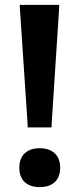

<svg xmlns="http://www.w3.org/2000/svg" viewBox="-20 -760 323 785"><path d="M142 5Q103 5 81 -15.5Q59 -36 59 -74Q59 -112 81 -133Q103 -154 142 -154Q182 -154 204 -133Q226 -112 226 -74Q226 -36 204 -15.5Q182 5 142 5ZM93 -251 61 -730V-740H222V-730L191 -251V-239H93Z"/></svg>

Font: Encode Sans Narrow
Style: Bold
Weight: 700
Designer: Pablo Impallari, Andres Torresi
Foundry: Pablo Impallari, Andres Torresi
Version: Version 1.000; ttfautohint (v1.00) -l 8 -r 50 -G 200 -x 14 -